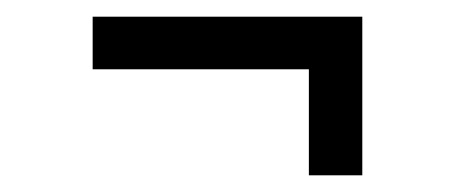

<svg xmlns="http://www.w3.org/2000/svg" viewBox="-20 -367 540 230"><path d="M350 -284H91V-347H414V-157H350Z"/></svg>

Font: Vazir Code
Style: Code
Weight: 400
Foundry: DejaVu fonts team - Redesigned by Saber Rastikerdar
Version: Version 1.1.2